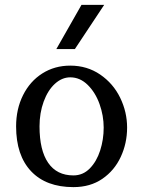

<svg xmlns="http://www.w3.org/2000/svg" viewBox="-20 -773 587 787"><path d="M407 -753H314L211 -572H287ZM268 -456Q308 -456 339.5 -425Q371 -394 388 -346.5Q405 -299 405 -250Q405 -201 390.5 -156Q376 -111 348 -82.5Q320 -54 281 -54Q213 -54 177.5 -105.5Q142 -157 142 -255Q142 -310 159 -356.5Q176 -403 205 -429.5Q234 -456 268 -456ZM46 -255Q46 -136 107.5 -71Q169 -6 281 -6Q350 -6 399.5 -40Q449 -74 475 -130Q501 -186 501 -250Q501 -314 472.5 -372.5Q444 -431 390.5 -467.5Q337 -504 268 -504Q204 -504 153.5 -472Q103 -440 74.5 -383Q46 -326 46 -255Z"/></svg>

Font: LXGW Marker Gothic
Style: Regular
Weight: 400
Version: Version 1.001